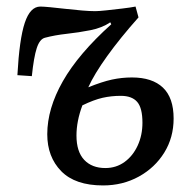

<svg xmlns="http://www.w3.org/2000/svg" viewBox="-20 -551 588 585"><path d="M249 -285Q291 -302 321 -308.5Q351 -315 382 -315Q444 -315 476.5 -284Q509 -253 509 -190Q509 -132 480.5 -86Q452 -40 403 -13Q354 14 294 14Q209 14 166.5 -29.5Q124 -73 124 -142Q124 -220 171.5 -303.5Q219 -387 319 -477L316 -483Q291 -466 255.5 -459Q220 -452 183.5 -448Q147 -444 117 -436Q101 -432 92 -404.5Q83 -377 77 -319L33 -322Q39 -432 55.5 -481.5Q72 -531 103 -531Q112 -531 133 -529Q154 -527 180 -524Q206 -521 230 -519Q254 -517 270 -517Q281 -517 304 -519.5Q327 -522 352.5 -525Q378 -528 393 -531L402 -498Q346 -435 306.5 -380Q267 -325 249 -285ZM231 -230Q213 -182 213 -138Q213 -89 236.5 -64Q260 -39 301 -39Q334 -39 359.5 -57.5Q385 -76 399.5 -107.5Q414 -139 414 -177Q414 -222 398 -240.5Q382 -259 348 -259Q319 -259 292.5 -253Q266 -247 231 -230Z"/></svg>

Font: Literata 7pt
Style: Italic
Weight: 400
Italic angle: -2°
Designer: Latin by Veronika Burian and Jose Scaglione. Greek by Irene Vlachou. Cyrillic by Vera Evstafieva
Foundry: TypeTogether
Version: Version 3.002